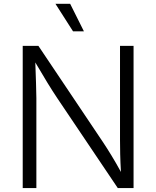

<svg xmlns="http://www.w3.org/2000/svg" viewBox="-20 -962 799 982"><path d="M96.2 0H166V-460.4C166 -499.5 163.1 -564.5 160.6 -642.6C210 -558.6 239.3 -510.3 272.9 -460L582.5 0H663.1V-727.5H593.8V-246.1C593.8 -204.1 594.7 -146.5 598.6 -82.5C565.4 -143.6 531.7 -197.3 507.8 -233.4L176.3 -727.5H96.2ZM353.5 -801.8H409.2L338.9 -942.4H263.7Z"/></svg>

Font: Raveo Light
Style: Regular
Weight: 300
Designer: Jakub Foglar, Rasmus Andersson (Inter)
Foundry: Jakubfoglar.com
Version: Version 1.100;Glyphs 3.2.3 (3260)